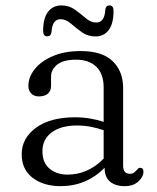

<svg xmlns="http://www.w3.org/2000/svg" viewBox="-20 -658 566 690"><path d="M58 -104Q58 -161 109.2 -198.8Q160.5 -236.5 249.5 -236.5Q277.5 -236.5 304 -232Q330.5 -227.5 352.5 -220V-344Q352.5 -392.5 326.2 -418Q300 -443.5 253 -443.5Q207.5 -443.5 185.5 -425.8Q163.5 -408 163.5 -383V-349Q163.5 -331 151.8 -321.2Q140 -311.5 120 -311.5Q102.5 -311.5 92.2 -322Q82 -332.5 82 -349.5Q82 -381 104.8 -409.5Q127.5 -438 169.5 -456.2Q211.5 -474.5 270 -474.5Q347 -474.5 384.8 -438.2Q422.5 -402 422.5 -342V-63Q422.5 -33.5 446 -33.5Q457 -33.5 462 -37.8Q467 -42 471 -46.5Q474 -50 476.8 -52.5Q479.5 -55 483.5 -55Q495.5 -55 495.5 -41Q495.5 -22.5 477.2 -5.8Q459 11 428 11Q395 11 375.5 -5.2Q356 -21.5 356 -55Q290.5 11 197.5 11Q136.5 11 97.2 -19Q58 -49 58 -104ZM132.5 -114.5Q132.5 -73 158.2 -51.8Q184 -30.5 222.5 -30.5Q296.5 -30.5 352.5 -88V-190Q331 -197.5 307.2 -202.2Q283.5 -207 257 -207Q199 -207 165.8 -182.2Q132.5 -157.5 132.5 -114.5ZM323 -527Q295 -527 273.8 -542.5Q252.5 -558 234.5 -573.5Q216.5 -589 198 -589Q167.5 -589 165 -542.5Q163 -527.5 149.5 -527.5Q135 -527.5 135 -547Q135 -593 152.8 -615.8Q170.5 -638.5 200.5 -638.5Q228.5 -638.5 249.5 -623.2Q270.5 -608 288.5 -592.5Q306.5 -577 326 -577Q356 -577 358.5 -623.5Q360.5 -638.5 373.5 -638.5Q388 -638.5 388 -619Q388 -572.5 370.5 -549.8Q353 -527 323 -527Z"/></svg>

Font: Fraunces 9pt S050 Light
Style: Regular
Weight: 300
Version: Version 1.000; ttfautohint (v1.8.3)